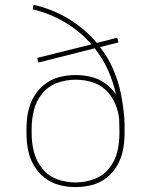

<svg xmlns="http://www.w3.org/2000/svg" viewBox="-20 -755 616 783"><path d="M288 8Q322 8 355 -0.5Q388 -9 414.5 -30Q441 -51 458 -80.5Q475 -110 481.5 -143Q488 -176 488 -210V-231Q488 -241 488 -251.5Q488 -262 487 -272Q483 -324 472.5 -375Q462 -426 441 -474Q420 -522 388 -563L463 -582L458 -601L375 -580Q326 -638 259 -678.5Q192 -719 117 -735L113 -717Q182 -701 244 -664.5Q306 -628 353 -574L132 -519L137 -500L366 -558Q399 -517 420.5 -469Q442 -421 453 -370Q435 -396 409 -415Q383 -434 351.5 -441.5Q320 -449 288 -449Q254 -449 221.5 -440.5Q189 -432 162 -411Q135 -390 118 -360.5Q101 -331 94.5 -298Q88 -265 88 -231V-210Q88 -176 94.5 -143Q101 -110 118 -80.5Q135 -51 162 -30Q189 -9 221.5 -0.5Q254 8 288 8ZM288 -11Q250 -11 213.5 -24Q177 -37 152.5 -67.5Q128 -98 118.5 -135Q109 -172 109 -210V-231Q109 -269 118.5 -306.5Q128 -344 152.5 -374Q177 -404 213.5 -417Q250 -430 288 -430Q322 -430 354.5 -420.5Q387 -411 411.5 -387.5Q436 -364 449.5 -332.5Q463 -301 466 -268Q467 -245 467 -221V-210Q467 -172 458 -135Q449 -98 424 -67.5Q399 -37 362.5 -24Q326 -11 288 -11Z"/></svg>

Font: Iosevka Sparkle Thin
Style: Regular
Weight: 100
Designer: Belleve Invis
Foundry: Belleve Invis
Version: Version 4.5.0; ttfautohint (v1.8.3)